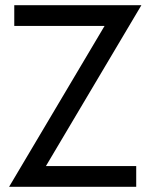

<svg xmlns="http://www.w3.org/2000/svg" viewBox="-20 -720 585 740"><path d="M35 -620V-700H525L157 -80H505V0H15L383 -620Z"/></svg>

Font: Von Book
Style: Regular
Weight: 400
Version: Version 4.000; ttfautohint (v1.8.4.7-5d5b)